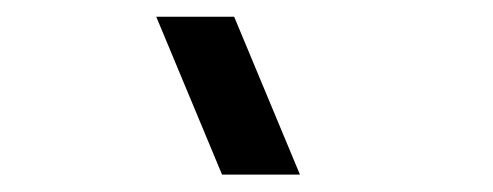

<svg xmlns="http://www.w3.org/2000/svg" viewBox="-20 -1002 578 225"><path d="M331.5 -797.4H240.2L163.1 -982.4H254.4Z"/></svg>

Font: Vela Sans Bd
Style: Bold
Weight: 700
Designer: Principal design: Mikhail Sharanda - project Manrope.
Design modification: Ravid Balaliev
Foundry: Mikhail Sharanda
Version: Version 1.001